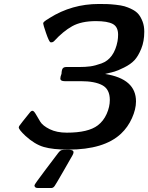

<svg xmlns="http://www.w3.org/2000/svg" viewBox="-20 -737 752 974"><path d="M75.2 -90.8 77.1 -97.2Q88.4 -113.3 128.9 -163.1Q137.7 -175.3 144.8 -175Q151.9 -174.8 161.9 -157.5Q171.9 -140.1 184.3 -119.6Q196.8 -99.1 232.4 -81.5Q268.1 -64 318.8 -64Q427.7 -64 476.1 -101.1Q504.9 -123 521 -158.9Q537.1 -194.8 537.1 -230Q537.1 -284.2 499 -304.7Q460.9 -325.2 390.1 -325.2H308.1Q286.1 -325.2 286.1 -338.9Q286.1 -347.7 292 -362.8Q293 -383.8 298.6 -390.4Q304.2 -397 315.9 -397H378.9Q414.1 -397 438.5 -400.4Q462.9 -403.8 494.9 -415.3Q526.9 -426.8 547.4 -455.3Q567.9 -483.9 576.2 -527.8Q579.1 -543.9 579.1 -561Q579.1 -601.1 552 -615.5Q524.9 -629.9 466.8 -629.9Q392.6 -629.9 346.2 -604Q299.8 -578.1 253.9 -527.8Q245.1 -520 234.9 -522.9Q227.1 -529.8 213.1 -570.8Q199.2 -611.8 199.2 -617.2Q199.2 -619.1 199.7 -621.1Q200.2 -623 201.7 -624.5Q203.1 -626 204.6 -627.4Q206.1 -628.9 209.5 -631.3Q212.9 -633.8 215.3 -635.5Q217.8 -637.2 222.9 -640.1Q228 -643.1 231.9 -646Q344.7 -716.8 481 -716.8Q506.8 -716.8 523.4 -716.3Q540 -715.8 567.1 -712.9Q594.2 -710 611.6 -705.1Q628.9 -700.2 649.9 -689.7Q670.9 -679.2 682.9 -664.6Q694.8 -649.9 703.4 -627.4Q711.9 -605 711.9 -576.2Q711.9 -527.3 696.5 -489.7Q681.2 -452.1 662.1 -431.6Q643.1 -411.1 609.6 -394.5Q576.2 -377.9 559.6 -373.5Q543 -369.1 513.2 -361.8Q670.4 -336.9 669.9 -222.2Q669.9 -183.1 649.4 -137.5Q628.9 -91.8 594.2 -59.1Q508.3 22 326.2 22Q248 22 201.9 8.5Q155.8 -4.9 108.9 -47.9Q75.2 -79.6 75.2 -90.8ZM154.8 203.1Q154.8 198.2 210.9 124Q248 74.2 275.9 38.1Q283.7 28.3 289.3 25.6Q294.9 22.9 309.1 22.9H329.1Q353 22.9 353 35.2Q353 42 347.2 51.8Q328.1 85.9 300.8 132.8Q264.6 195.8 257.3 206.3Q250 216.8 240.2 216.8Q238.3 216.8 236.8 216.8H173.8Q154.8 217.3 154.8 203.1Z"/></svg>

Font: CMU Sans Serif
Style: BoldOblique
Weight: 700
Italic angle: -12°
Version: Version 0.7.0